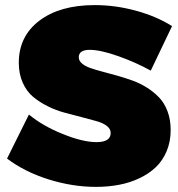

<svg xmlns="http://www.w3.org/2000/svg" viewBox="-20 -731 704 758"><path d="M7.8 -105 94.2 -278.8Q147.5 -234.4 227.3 -202.1Q307.1 -169.9 360.8 -169.9Q417 -169.9 417 -206.1Q417 -222.2 401.4 -234.1Q385.7 -246.1 360.4 -252.9Q335 -259.8 302.2 -268.6Q269.5 -277.3 235.6 -286.1Q201.7 -294.9 168.9 -311.3Q136.2 -327.6 110.8 -348.6Q85.4 -369.6 69.8 -404.3Q54.2 -439 54.2 -482.9Q54.2 -587.9 135.5 -649.4Q216.8 -710.9 354 -710.9Q436 -710.9 517.6 -688.5Q599.1 -666 659.2 -627.9L575.2 -452.1Q517.1 -484.4 447 -509.3Q377 -534.2 334 -534.2Q291 -534.2 291 -504.9Q291 -491.2 303.5 -480.5Q315.9 -469.7 336.9 -462.4Q357.9 -455.1 385 -448Q412.1 -440.9 442.4 -432.4Q472.7 -423.8 502.7 -413.1Q532.7 -402.3 559.8 -385.3Q586.9 -368.2 607.9 -346.4Q628.9 -324.7 641.4 -291.5Q653.8 -258.3 653.8 -217.8Q653.8 -172.4 638.2 -134.8Q622.6 -97.2 595.5 -71.3Q568.4 -45.4 531 -27.6Q493.7 -9.8 450.4 -1.5Q407.2 6.8 358.9 6.8Q266.1 6.8 171.4 -22.9Q76.7 -52.7 7.8 -105Z"/></svg>

Font: Trueno Black
Style: Regular
Weight: 900
Designer: Julieta Ulanovsky
Foundry: Julieta Ulanovsky
Version: Version 3.001b | FøM Fix